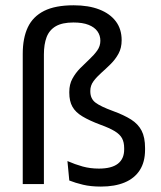

<svg xmlns="http://www.w3.org/2000/svg" viewBox="-20 -696 608 726"><path d="M66 0V-492.5Q66 -552 85.2 -592.8Q104.5 -633.5 146.8 -654.8Q189 -676 258.5 -676Q315 -676 355.5 -660.2Q396 -644.5 418 -615.2Q440 -586 440 -544Q440 -514.5 428 -492.8Q416 -471 398.2 -453.5Q380.5 -436 363 -420.5Q345.5 -405 333.5 -388.8Q321.5 -372.5 321.5 -352.5V-350.5Q321.5 -323 340.8 -308.2Q360 -293.5 406.5 -276.5Q449 -261 475.8 -244Q502.5 -227 515.5 -201.8Q528.5 -176.5 528.5 -136.5V-129.5Q528.5 -83.5 508.5 -52.5Q488.5 -21.5 451.2 -6Q414 9.5 361.5 9.5Q323 9.5 293.8 2.5Q264.5 -4.5 242 -13.5L235 -87Q263.5 -74.5 292.2 -66.5Q321 -58.5 354 -58.5Q402 -58.5 425.8 -77Q449.5 -95.5 449.5 -130.5V-136Q449.5 -158 441.5 -173Q433.5 -188 413.8 -200Q394 -212 359.5 -224.5Q318 -240 291.8 -255.8Q265.5 -271.5 253.8 -292.5Q242 -313.5 242 -345.5V-348.5Q242 -377 253.8 -398.5Q265.5 -420 283 -437.8Q300.5 -455.5 318 -471.8Q335.5 -488 347.5 -504.8Q359.5 -521.5 359.5 -542Q359.5 -562 348.5 -577.5Q337.5 -593 315 -602Q292.5 -611 257.5 -611Q215.5 -611 191 -596.8Q166.5 -582.5 156.2 -555.5Q146 -528.5 146 -490V0Z"/></svg>

Font: Anek Kannada Medium
Style: Regular
Weight: 400
Version: Version 1.003